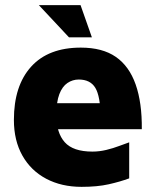

<svg xmlns="http://www.w3.org/2000/svg" viewBox="-20 -711 605 746"><path d="M297 15Q219 15 159.5 -16.5Q100 -48 67 -106.5Q34 -165 34 -245Q34 -378 101 -452Q168 -526 294 -526Q378 -526 430 -490Q482 -454 507 -383Q532 -312 531 -209H149L129 -310H391L371 -256Q370 -337 350.5 -369.5Q331 -402 286 -402Q262 -402 242 -388.5Q222 -375 210.5 -345Q199 -315 199 -264Q199 -195 231.5 -158.5Q264 -122 339 -122Q366 -122 393 -128.5Q420 -135 443.5 -144Q467 -153 482 -158V-18Q447 -5 402.5 5Q358 15 297 15ZM248 -566 131 -691H293L337 -566Z"/></svg>

Font: Maven Pro ExtraBold
Style: Regular
Weight: 800
Designer: Joe Prince
Foundry: Joe Prince
Version: Version 2.100